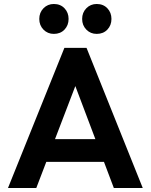

<svg xmlns="http://www.w3.org/2000/svg" viewBox="-20 -943 755 963"><path d="M20 0 303 -703H414L696 0H551L333 -577H383L162 0ZM170 -131V-245H548V-131ZM250 -773Q219 -773 198 -794.5Q177 -816 177 -848Q177 -880 198 -901.5Q219 -923 250 -923Q283 -923 303.5 -901.5Q324 -880 324 -848Q324 -816 303.5 -794.5Q283 -773 250 -773ZM465 -773Q434 -773 413 -794.5Q392 -816 392 -848Q392 -880 413 -901.5Q434 -923 465 -923Q498 -923 518.5 -901.5Q539 -880 539 -848Q539 -816 518.5 -794.5Q498 -773 465 -773Z"/></svg>

Font: Outfit Thin SemiBold
Style: Regular
Weight: 600
Version: Version 1.100;gftools[0.9.27]